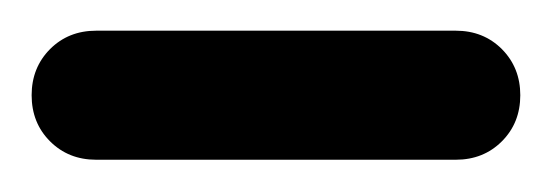

<svg xmlns="http://www.w3.org/2000/svg" viewBox="-23 -666 351 122"><path d="M38.1 -646.5H266.6Q284.2 -646.5 295.9 -634.8Q307.6 -623 307.6 -605.5Q307.6 -587.9 295.9 -576.2Q284.2 -564.5 266.6 -564.5H38.1Q20.5 -564.5 8.8 -576.2Q-2.9 -587.9 -2.9 -605.5Q-2.9 -623 8.8 -634.8Q20.5 -646.5 38.1 -646.5Z"/></svg>

Font: FakePearl
Style: SemiBold
Weight: 400
Version: Version 1.2